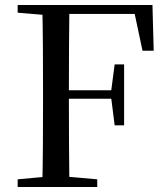

<svg xmlns="http://www.w3.org/2000/svg" viewBox="-20 -752 675 772"><path d="M51 0V-31L193 -44H224L371 -31V0ZM150 0Q152 -84 152.5 -169Q153 -254 153 -339V-392Q153 -478 152.5 -562.5Q152 -647 150 -732H259Q258 -648 257.5 -561.5Q257 -475 257 -382V-358Q257 -259 257.5 -172Q258 -85 259 0ZM205 -355V-389H450V-355ZM441 -248 427 -359V-386L441 -493H479V-248ZM51 -701V-732H205V-689H193ZM553 -548 515 -727 568 -696H205V-732H593L598 -548Z"/></svg>

Font: Noto Serif JP ExtraLight Medium
Style: Regular
Weight: 500
Version: Version 2.003-H1;hotconv 1.1.1;makeotfexe 2.6.0